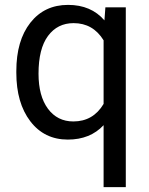

<svg xmlns="http://www.w3.org/2000/svg" viewBox="-20 -558 608 781"><path d="M46.4 -268.6Q46.4 -393.1 103.5 -465.6Q160.6 -538.1 256.8 -538.1Q350.6 -538.1 404.8 -475.1L408.7 -528.3H491.7V203.1H401.4V-48.8Q346.7 9.8 255.9 9.8Q160.2 9.8 103.3 -64.7Q46.4 -139.2 46.4 -262.2ZM136.7 -258.3Q136.7 -167.5 175 -115.7Q213.4 -64 278.3 -64Q358.9 -64 401.4 -135.3V-394Q358.4 -463.9 279.3 -463.9Q213.9 -463.9 175.3 -411.9Q136.7 -359.9 136.7 -258.3Z"/></svg>

Font: Vazir FD
Style: Regular-FD
Weight: 400
Designer: Saber Rastikerdar
Foundry: Saber Rastikerdar
Version: Version 30.0.0